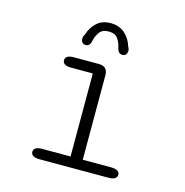

<svg xmlns="http://www.w3.org/2000/svg" viewBox="-100 -757 819 851"><g transform="rotate(15 309.5 -332.0)"><path d="M156 0Q136 0 126.2 -6.2Q116.5 -12.5 116.5 -23.5Q116.5 -35.5 126.2 -41.5Q136 -47.5 156 -47.5H285.5V-428.5H186.5Q166 -428.5 156.5 -434.8Q147 -441 147 -452.5Q147 -463.5 156.5 -469.8Q166 -476 186.5 -476H300.5Q341.5 -476 341.5 -435V-47.5H470.5Q491 -47.5 501 -41.5Q511 -35.5 511 -23.5Q511 -12.5 501 -6.2Q491 0 470.5 0ZM390.5 -542Q378.5 -542 372.8 -550Q367 -558 364.5 -571Q361 -590.5 348.2 -608.5Q335.5 -626.5 306 -626.5Q277 -626.5 264.2 -608.5Q251.5 -590.5 247 -570.5Q245 -557.5 239.2 -549.8Q233.5 -542 221.5 -542Q212 -542 206.2 -548.5Q200.5 -555 200.5 -567Q200.5 -571 202 -576Q203.5 -581 207.5 -586Q216 -617.5 240.5 -641Q265 -664.5 305 -664.5Q346 -664.5 371.5 -640.8Q397 -617 406 -584.5Q409 -580 410.5 -575.2Q412 -570.5 412 -566.5Q412 -555 406.2 -548.5Q400.5 -542 390.5 -542Z"/></g></svg>

Font: Sono Monospace Light
Style: Regular
Weight: 300
Version: Version 2.112